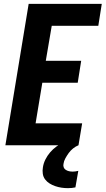

<svg xmlns="http://www.w3.org/2000/svg" viewBox="-20 -755 549 998"><path d="M8 0 129 -735H509L491 -621H249L218 -439H402L384 -325H200L165 -114H407L388 0ZM333 223Q316 223 299.5 220.5Q283 218 267 212.5Q251 207 237.5 198.5Q224 190 214.5 177.5Q205 165 202.5 148.5Q200 132 203 115Q206 94 216 74Q226 54 240.5 37Q255 20 273.5 6.5Q292 -7 311.5 -16.5Q331 -26 352 -32Q373 -38 394 -40L388 0Q373 6 360 16.5Q347 27 337.5 40Q328 53 320 67.5Q312 82 310 97Q308 106 311 114.5Q314 123 322 128Q330 133 339 135Q348 137 358 137Q365 137 372 136Q379 135 387 133L372 219Q363 221 353 222Q343 223 333 223Z"/></svg>

Font: Iosevka Term Curly Hv Obl
Style: Regular
Weight: 900
Italic angle: -9°
Designer: Belleve Invis
Foundry: Belleve Invis
Version: Version 32.3.0